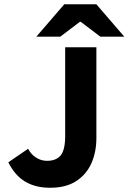

<svg xmlns="http://www.w3.org/2000/svg" viewBox="-20 -875 607 907"><path d="M216.5 12Q148 12 99.3 -16.9Q50.5 -45.8 19.3 -108.3L112.8 -172.2Q127 -145.1 150.9 -130.2Q174.9 -115.3 202 -115.3Q245.4 -115.3 266.7 -141Q287.9 -166.6 287.9 -234.1V-651.8H435.3V-221.9Q435.3 -157.5 412 -104.4Q388.8 -51.4 340.4 -19.7Q292 12 216.5 12ZM151.7 -701.8 283.5 -854.7H435.3L567.1 -701.8H454L361.4 -772H357.4L264.8 -701.8Z"/></svg>

Font: Source Sans 3 VF
Style: Regular
Weight: 200
Designer: Paul D. Hunt
Foundry: Adobe
Version: Version 3.046;hotconv 1.0.118;makeotfexe 2.5.65603